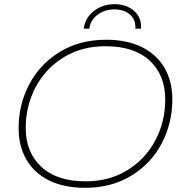

<svg xmlns="http://www.w3.org/2000/svg" viewBox="-20 -894 877 918"><path d="M69 -281Q69 -395 120.5 -492Q172 -589 267 -646.5Q362 -704 487 -704Q588 -704 659 -668.5Q730 -633 767 -568.5Q804 -504 804 -419Q804 -305 753 -208Q702 -111 607 -53.5Q512 4 387 4Q286 4 214.5 -31.5Q143 -67 106 -131.5Q69 -196 69 -281ZM770 -418Q770 -535 696 -604Q622 -673 484 -673Q371 -673 284.5 -620Q198 -567 150.5 -477.5Q103 -388 103 -282Q103 -166 177.5 -96.5Q252 -27 390 -27Q502 -27 588.5 -80Q675 -133 722.5 -222.5Q770 -312 770 -418ZM528 -874Q585 -874 621.5 -841.5Q658 -809 654 -757H627Q630 -799 602 -824Q574 -849 526 -849Q481 -849 447 -824Q413 -799 407 -757H380Q388 -810 429.5 -842Q471 -874 528 -874Z"/></svg>

Font: Montserrat Alternates ExLight
Style: Italic
Weight: 275
Italic angle: -11.3°
Designer: Julieta Ulanovsky
Foundry: Julieta Ulanovsky
Version: Version 7.200